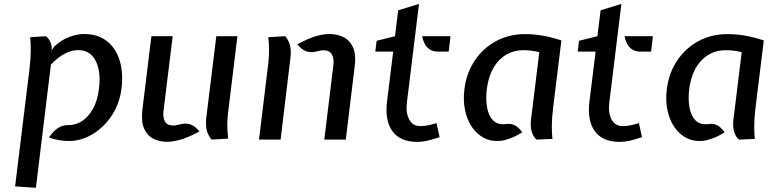

<svg xmlns="http://www.w3.org/2000/svg" viewBox="-20 -698 3854 960"><path d="M55.5 234 127.5 -353.5Q133.5 -404.5 133.8 -444Q134 -483.5 131 -512L210 -517Q221.5 -507.5 228.2 -495.2Q235 -483 238.5 -464V-446.5L251.5 -465.5Q289.5 -500.5 328.8 -514.2Q368 -528 399 -528Q469.5 -528 514.8 -492.2Q560 -456.5 578.5 -394.8Q597 -333 587.5 -255.5Q580.5 -197.5 555.8 -149.5Q531 -101.5 494.2 -66.5Q457.5 -31.5 414.2 -12.2Q371 7 326.5 7Q303 7 278.5 3.2Q254 -0.5 225 -10.5Q242.5 -38 266 -55.2Q289.5 -72.5 321 -72.5Q357.5 -72 389.5 -92.2Q421.5 -112.5 444.5 -153.2Q467.5 -194 475 -255.5Q482 -310.5 472.5 -354Q463 -397.5 437.5 -422.5Q412 -447.5 370.5 -447.5Q338.5 -447.5 304.5 -430Q270.5 -412.5 234.5 -375L159.5 241Z M815.5 11Q777.5 11 746.8 -4.5Q716 -20 700.5 -55Q685 -90 692 -150L737 -517H843.5L797.5 -143.5Q793.5 -111.5 804.5 -91Q815.5 -70.5 845.5 -70.5Q857 -70.5 866.2 -73Q875.5 -75.5 889 -78Q917.5 -83.5 938.8 -73.2Q960 -63 977 -40.5Q921 -10.5 882.8 0.2Q844.5 11 815.5 11ZM1037.5 0Q1016.5 -27 1012.2 -53.5Q1008 -80 1011.5 -110L1061.5 -517H1167L1120 -131Q1116.5 -103.5 1116.5 -72Q1116.5 -40.5 1121 -5Z M1601.5 0 1647 -373.5Q1651 -405.5 1639.2 -426Q1627.5 -446.5 1598 -446.5Q1586.5 -446.5 1577.2 -444Q1568 -441.5 1554 -439Q1526 -434 1504.8 -444.2Q1483.5 -454.5 1467 -476.5Q1523 -507 1560.5 -517.5Q1598 -528 1627 -528Q1665.5 -528 1697 -512.5Q1728.5 -497 1744.8 -462Q1761 -427 1753.5 -367L1709 0ZM1275 0 1322 -386Q1325 -414 1325.2 -445.5Q1325.5 -477 1321.5 -512L1406.5 -517Q1427.5 -490 1431.8 -463.5Q1436 -437 1432 -407L1383 0Z M2066.5 11.5Q1981 11.5 1942 -42.2Q1903 -96 1915.5 -193L1946 -440H1856.5L1863 -494L1955 -517L1971 -646.5L2075 -678.5L2014.5 -185Q2008 -133.5 2026 -100.5Q2044 -67.5 2080.5 -67.5Q2098.5 -67.5 2117 -70.8Q2135.5 -74 2162.5 -82.5L2178 -12Q2138.5 0.5 2114.5 6Q2090.5 11.5 2066.5 11.5ZM2170 -440Q2145 -440 2128.8 -450.8Q2112.5 -461.5 2103.5 -479.2Q2094.5 -497 2090.5 -517H2232.5L2223.5 -440Z M2485 6Q2439.5 11 2402.8 -7Q2366 -25 2341 -61Q2316 -97 2305.5 -146Q2295 -195 2302 -251.5Q2312 -332.5 2353.5 -394.8Q2395 -457 2460 -492.2Q2525 -527.5 2605.5 -527.5Q2633.5 -527.5 2661 -524.5Q2688.5 -521.5 2719 -514.8Q2749.5 -508 2787 -496L2746 -162.5Q2739.5 -111 2739.2 -71.8Q2739 -32.5 2742 -3.5L2663.5 0Q2650 -8.5 2640.2 -34.8Q2630.5 -61 2635 -99L2676.5 -437Q2654.5 -442.5 2635.5 -444.8Q2616.5 -447 2597 -447Q2524 -447 2474.8 -395.5Q2425.5 -344 2414 -251.5Q2408 -202 2415.5 -160Q2423 -118 2446.8 -95Q2470.5 -72 2513 -78Q2537.5 -81 2556 -70.5Q2574.5 -60 2591 -36.5Q2564 -19 2536 -8Q2508 3 2485 6Z M3078.5 11.5Q2993 11.5 2954 -42.2Q2915 -96 2927.5 -193L2958 -440H2868.5L2875 -494L2967 -517L2983 -646.5L3087 -678.5L3026.5 -185Q3020 -133.5 3038 -100.5Q3056 -67.5 3092.5 -67.5Q3110.5 -67.5 3129 -70.8Q3147.5 -74 3174.5 -82.5L3190 -12Q3150.5 0.5 3126.5 6Q3102.5 11.5 3078.5 11.5ZM3182 -440Q3157 -440 3140.8 -450.8Q3124.5 -461.5 3115.5 -479.2Q3106.5 -497 3102.5 -517H3244.5L3235.5 -440Z M3497 6Q3451.5 11 3414.8 -7Q3378 -25 3353 -61Q3328 -97 3317.5 -146Q3307 -195 3314 -251.5Q3324 -332.5 3365.5 -394.8Q3407 -457 3472 -492.2Q3537 -527.5 3617.5 -527.5Q3645.5 -527.5 3673 -524.5Q3700.5 -521.5 3731 -514.8Q3761.5 -508 3799 -496L3758 -162.5Q3751.5 -111 3751.2 -71.8Q3751 -32.5 3754 -3.5L3675.5 0Q3662 -8.5 3652.2 -34.8Q3642.5 -61 3647 -99L3688.5 -437Q3666.5 -442.5 3647.5 -444.8Q3628.5 -447 3609 -447Q3536 -447 3486.8 -395.5Q3437.5 -344 3426 -251.5Q3420 -202 3427.5 -160Q3435 -118 3458.8 -95Q3482.5 -72 3525 -78Q3549.5 -81 3568 -70.5Q3586.5 -60 3603 -36.5Q3576 -19 3548 -8Q3520 3 3497 6Z"/></svg>

Font: Expletus Sans Medium
Style: Italic
Weight: 500
Italic angle: -7°
Version: Version 7.500